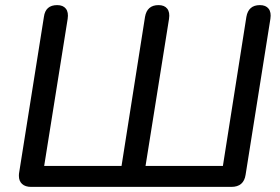

<svg xmlns="http://www.w3.org/2000/svg" viewBox="-20 -732 1098 752"><path d="M54 -43Q54 -52 55 -56L152 -666Q158 -712 204 -712Q227 -712 238 -698Q249 -684 245 -658L153 -82H456L548 -666Q556 -712 601 -712Q624 -712 635 -698Q646 -684 642 -658L550 -82H853L945 -666Q953 -712 998 -712Q1021 -712 1032 -698Q1043 -684 1039 -658L942 -48Q935 0 886 0H102Q79 0 66.5 -11.5Q54 -23 54 -43Z"/></svg>

Font: SN Pro
Style: Italic
Weight: 400
Italic angle: -9°
Designer: Tobias Whetton
Foundry: Supernotes
Version: Version 1.003